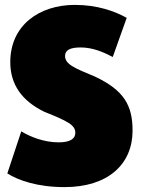

<svg xmlns="http://www.w3.org/2000/svg" viewBox="-20 -738 622 785"><path d="M10 -29C54 -1 132 27 244 27C421 27 522 -66 522 -204C522 -307 487 -369 368 -425C289 -458 246 -474 246 -509C246 -533 266 -544 310 -544C359 -544 403 -525 441 -505L498 -665C450 -692 378 -718 286 -718C141 -718 22 -635 22 -484C22 -391 71 -325 161 -281C256 -243 288 -227 288 -195C288 -172 269 -156 220 -156C159 -156 103 -179 67 -201Z"/></svg>

Font: Repo ExtraBlack
Style: Regular
Weight: 400
Designer: Stefan Peev
Foundry: Context Ltd
Version: Version 001.502